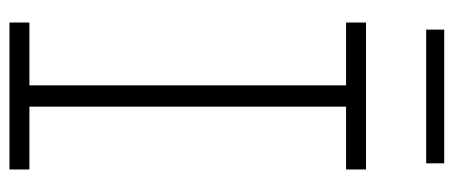

<svg xmlns="http://www.w3.org/2000/svg" viewBox="-296 -661 957 405"><g transform="rotate(90 182.5 -458.5)"><path d="M27.5 -710V-752H337.5V-710H205V-42H337.5V0H27.5V-42H160V-710ZM324.5 -917V-879H42.5V-917Z"/></g></svg>

Font: Hepta Slab Light
Style: Regular
Weight: 300
Designer: Michael LaGattuta
Foundry: Michael LaGattuta
Version: Version 1.102